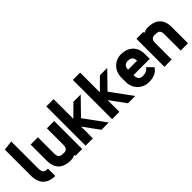

<svg xmlns="http://www.w3.org/2000/svg" viewBox="108 -1524 2364 2364"><g transform="rotate(-45 1289.5 -342.0)"><path d="M156.2 -683.6 29.3 -668.9V-210C29.3 -112.3 73.2 0 239.3 0V-127C167 -127 156.2 -158.2 156.2 -219.7Z M581.1 -205.1C581.1 -153.3 564.5 -125 517.6 -125C456.1 -125 424.8 -132.8 424.8 -205.1V-488.3H297.9V-205.1C297.9 -39.1 410.2 0 507.8 0C538.6 0 564 -6.8 584 -19.5L591.8 0H708V-488.3H581.1Z M1043 -488.3 893.6 -340.3V-683.6H766.6V0H893.6V-205.1L1043 0H1169.9L966.3 -279.3L1169.9 -488.3Z M1504.9 -488.3 1355.5 -340.3V-683.6H1228.5V0H1355.5V-205.1L1504.9 0H1631.8L1428.2 -279.3L1631.8 -488.3Z M1670.9 -205.1C1670.9 -83 1763.7 0 1871.1 0C1954.6 0 2013.7 -23.9 2049.8 -83L1976.6 -157.2C1954.6 -124.5 1919.9 -107.4 1871.1 -107.4C1826.7 -107.9 1797.9 -128.4 1797.9 -197.3H2081.1V-283.2C2081.1 -414.1 1990.2 -488.3 1871.1 -488.3C1763.7 -488.3 1670.9 -405.3 1670.9 -283.2ZM1797.9 -291C1797.9 -342.8 1824.2 -371.1 1871.1 -371.1C1932.6 -371.1 1954.1 -343.8 1954.1 -291Z M2339.8 -488.3C2309.1 -488.3 2283.7 -481.4 2263.7 -468.8L2255.9 -488.3H2139.6V0H2266.6V-283.2C2266.6 -335 2283.2 -363.3 2330.1 -363.3C2391.6 -363.3 2422.9 -355.5 2422.9 -283.2V0H2549.8V-283.2C2549.8 -449.2 2437.5 -488.3 2339.8 -488.3Z"/></g></svg>

Font: Saman Dere
Style: Regular
Weight: 400
Designer: Tuna Ça_lar Gümü_
Foundry: Tuna Ça_lar Gümü_
Version: Version 1.001;hotconv 1.0.109;makeotfexe 2.5.65596